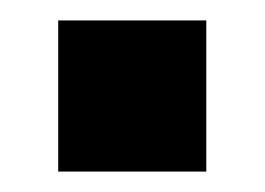

<svg xmlns="http://www.w3.org/2000/svg" viewBox="-20 -168 259 188"><path d="M37 0V-148H182V0Z"/></svg>

Font: Teko Semibold
Style: Regular
Weight: 600
Designer: Manushi Parikh, Jonny Pinhorn
Foundry: Indian Type Foundry
Version: Version 1.105;PS 1.0;hotconv 1.0.78;makeotf.lib2.5.61930; tt